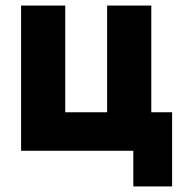

<svg xmlns="http://www.w3.org/2000/svg" viewBox="-20 -545 668 694"><path d="M461.9 128.9V0H56.2V-524.9H215.8V-139.2H367.2V-524.9H526.9V-139.2H602.1V128.9Z"/></svg>

Font: Rawline ExtraBold
Style: Regular
Weight: 800
Designer: Matt McInerney, Pablo Impallari, Rodrigo Fuenzalida
Foundry: Matt McInerney, Pablo Impallari, Rodrigo Fuenzalida
Version: Version 4.020;PS 004.020;hotconv 1.0.88;makeotf.lib2.5.64775